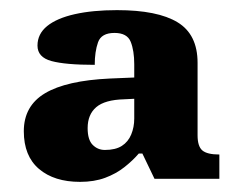

<svg xmlns="http://www.w3.org/2000/svg" viewBox="-20 -739 475 379"><path d="M138 -380Q87 -380 57 -405.5Q27 -431 27 -480Q27 -530 69 -555Q111 -580 197 -584L245 -586V-612Q245 -639 238 -656.5Q231 -674 206 -674Q180 -674 173.5 -655.5Q167 -637 167 -611Q109 -611 81.5 -618.5Q54 -626 54 -649Q54 -672 73 -687.5Q92 -703 127.5 -711Q163 -719 211 -719Q291 -719 330.5 -695Q370 -671 370 -615V-472Q370 -450 379.5 -442Q389 -434 413 -434V-386H285L261 -436H254Q242 -422 225.5 -409Q209 -396 187.5 -388Q166 -380 138 -380ZM187 -443Q208 -443 220.5 -451Q233 -459 239 -473.5Q245 -488 245 -505V-544L225 -543Q187 -542 170 -527.5Q153 -513 153 -486Q153 -463 163 -453Q173 -443 187 -443Z"/></svg>

Font: Noto Serif Kannada ExtraBold
Style: Regular
Weight: 800
Version: Version 2.003